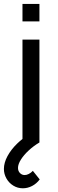

<svg xmlns="http://www.w3.org/2000/svg" viewBox="-38 -748 306 1008"><path d="M80 -635.5V-727.5H169V-635.5ZM82 240.5Q54.5 240.5 31.8 226.5Q9 212.5 -4.2 189Q-17.5 165.5 -17.5 139Q-17.5 106.5 1.2 71.8Q20 37 52.5 5.5Q65.5 -7 80 -18.5V-540H169V0Q138.5 18 112.8 41.8Q87 65.5 71.8 89.8Q56.5 114 56.5 133.5Q56.5 150 66.8 160.5Q77 171 91.5 171Q102 171 113.2 165.2Q124.5 159.5 134.5 149L170.5 194Q153.5 216.5 130.2 228.5Q107 240.5 82 240.5Z"/></svg>

Font: Vela Sans Med
Style: Regular
Weight: 500
Designer: Principal design: Mikhail Sharanda - project Manrope.
Design modification: Ravid Balaliev
Foundry: Mikhail Sharanda
Version: Version 1.001